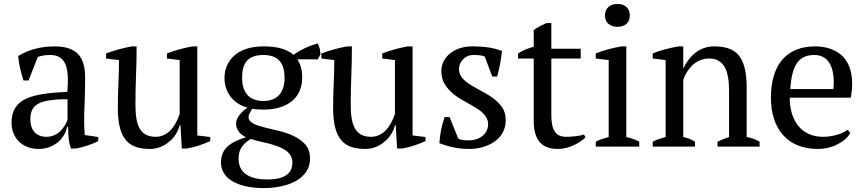

<svg xmlns="http://www.w3.org/2000/svg" viewBox="-20 -749 4421 981"><path d="M410 -131C410 -165 411 -201 413 -238C414 -275 415 -313 415 -353C415 -390 410 -429 389 -460C368 -491 329 -512 261 -512C185 -512 124 -494 73 -463C76 -422 87 -378 100 -338H126L173 -458C196 -467 220 -468 239 -468C279 -468 303 -449 316 -417C328 -384 329 -337 324 -280C231 -275 160 -267 112 -244C64 -221 39 -183 39 -122C39 -42 96 12 177 12C220 12 253 -3 278 -24C302 -45 318 -74 323 -101H328C329 -57 330 -21 343 10H368C405 3 449 -11 482 -28V-49L413 -59C412 -71 412 -82 411 -93C410 -104 410 -116 410 -131ZM217 -50C166 -50 135 -83 135 -140C135 -173 144 -200 172 -217C200 -234 248 -242 325 -242V-137C321 -124 310 -103 293 -84C276 -65 250 -50 217 -50Z M582 -198C582 -115 597 -63 625 -31C653 1 694 12 747 12C787 12 821 -4 848 -28C875 -51 891 -81 898 -109H902L909 10H934C977 3 1015 -11 1054 -28V-49L988 -57V-512H963C920 -504 874 -492 833 -476V-450L898 -442V-167C875 -98 835 -50 775 -50C734 -50 708 -66 693 -94C677 -122 672 -164 672 -216C672 -265 673 -314 675 -363C677 -412 678 -462 678 -512H653C610 -504 565 -492 522 -476V-450L588 -442C588 -402 587 -362 585 -322C583 -281 582 -240 582 -198Z M1326 -512C1261 -512 1211 -495 1178 -466C1145 -437 1127 -396 1127 -351C1127 -280 1169 -219 1245 -199C1218 -182 1186 -149 1186 -118C1186 -85 1208 -61 1237 -48C1196 -35 1163 -20 1142 0C1121 20 1109 46 1109 82C1109 157 1184 212 1329 212C1364 212 1396 208 1425 201C1483 187 1524 162 1548 123C1571 84 1571 25 1540 -11C1508 -46 1460 -67 1406 -80C1379 -86 1354 -92 1331 -98C1285 -110 1250 -123 1250 -150C1250 -158 1252 -166 1257 -173L1268 -193C1288 -190 1301 -189 1326 -189C1455 -189 1524 -255 1524 -351C1524 -390 1516 -422 1499 -446H1604L1617 -470C1617 -489 1613 -512 1602 -527C1559 -515 1518 -496 1479 -469C1446 -498 1398 -512 1326 -512ZM1217 -351C1217 -426 1245 -468 1326 -468C1405 -468 1434 -423 1434 -351C1434 -284 1403 -233 1326 -233C1285 -233 1257 -247 1241 -268C1224 -289 1217 -319 1217 -351ZM1474 81C1474 105 1467 127 1448 142C1428 158 1396 168 1347 168C1251 168 1199 133 1199 62C1199 26 1210 -8 1261 -39C1282 -32 1305 -26 1330 -21C1355 -16 1378 -9 1399 -1C1442 15 1474 38 1474 81Z M1682 -198C1682 -115 1697 -63 1725 -31C1753 1 1794 12 1847 12C1887 12 1921 -4 1948 -28C1975 -51 1991 -81 1998 -109H2002L2009 10H2034C2077 3 2115 -11 2154 -28V-49L2088 -57V-512H2063C2020 -504 1974 -492 1933 -476V-450L1998 -442V-167C1975 -98 1935 -50 1875 -50C1834 -50 1808 -66 1793 -94C1777 -122 1772 -164 1772 -216C1772 -265 1773 -314 1775 -363C1777 -412 1778 -462 1778 -512H1753C1710 -504 1665 -492 1622 -476V-450L1688 -442C1688 -402 1687 -362 1685 -322C1683 -281 1682 -240 1682 -198Z M2474 -114C2474 -69 2435 -32 2376 -32C2359 -32 2336 -31 2321 -42L2277 -151H2252C2237 -110 2228 -65 2225 -17C2277 2 2322 12 2379 12C2430 12 2476 -3 2510 -28C2544 -53 2564 -90 2564 -135C2564 -160 2558 -181 2547 -199C2523 -234 2485 -260 2445 -281C2424 -292 2405 -303 2387 -314C2351 -336 2325 -360 2325 -396C2325 -413 2332 -432 2345 -445C2357 -458 2375 -468 2399 -468C2420 -468 2441 -467 2457 -460L2495 -358H2520C2533 -403 2540 -446 2545 -489C2502 -504 2462 -512 2390 -512C2347 -512 2309 -499 2281 -477C2253 -455 2235 -423 2235 -387C2235 -360 2241 -337 2253 -318C2276 -281 2314 -252 2355 -231C2375 -220 2394 -209 2412 -198C2448 -175 2474 -151 2474 -114Z M2627 -450H2707V-132C2707 -31 2750 12 2830 12C2861 12 2891 3 2916 -9C2940 -21 2960 -35 2971 -47L2964 -62C2939 -53 2897 -50 2873 -50C2822 -50 2797 -80 2797 -160V-450H2947V-500H2797V-631H2772C2749 -620 2724 -610 2707 -595V-510C2679 -503 2652 -492 2627 -476Z M3071 -670C3071 -634 3096 -612 3135 -612C3174 -612 3198 -634 3198 -670C3198 -706 3174 -729 3135 -729C3096 -729 3071 -706 3071 -670ZM3246 -25C3227 -36 3207 -42 3180 -49V-512H3155C3110 -504 3063 -492 3024 -476V-450L3090 -442V-49C3065 -42 3044 -36 3024 -25V0H3246Z M3861 -25C3844 -36 3822 -44 3795 -49V-302C3795 -385 3780 -437 3752 -469C3724 -501 3681 -512 3628 -512C3553 -512 3500 -461 3472 -400H3471V-512H3446C3397 -503 3350 -491 3315 -476V-450L3381 -442V-49C3354 -42 3332 -34 3315 -25V0H3531V-25C3512 -37 3492 -45 3471 -49V-341C3480 -369 3497 -396 3519 -417C3541 -437 3570 -450 3603 -450C3680 -450 3705 -387 3705 -286V-49C3684 -42 3664 -34 3646 -25V0H3861Z M4310 -86C4286 -65 4232 -50 4185 -50C4128 -50 4085 -72 4057 -108C4029 -144 4015 -194 4015 -250H4327C4332 -277 4334 -299 4334 -322C4334 -394 4310 -442 4275 -471C4239 -500 4192 -512 4145 -512C4001 -512 3919 -421 3919 -250C3919 -170 3940 -106 3980 -60C4020 -14 4080 12 4159 12C4195 12 4231 3 4260 -12C4289 -27 4313 -47 4324 -70ZM4141 -468C4209 -468 4240 -413 4240 -328C4240 -317 4239 -306 4238 -294H4018C4026 -423 4065 -468 4141 -468Z"/></svg>

Font: PT Serif
Style: Regular
Weight: 400
Designer: A.Korolkova, O.Umpeleva, V.Yefimov
Foundry: ParaType Ltd
Version: Version 1.000;PS 001.000;hotconv 1.0.88;makeotf.lib2.5.64775